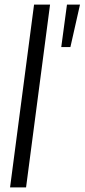

<svg xmlns="http://www.w3.org/2000/svg" viewBox="-20 -820 370 840"><path d="M94 0H24L129 -800H199ZM288 -614H248L273 -800H330Z"/></svg>

Font: Tanohe Sans
Style: Italic
Weight: 400
Designer: Village Type and Design LLC & Cristiano Sobral
Foundry: Cooper Hewitt Smithsonian Design Museum
Version: Version 1.00;September 29, 2021;FontCreator 13.0.0.2655 64-b